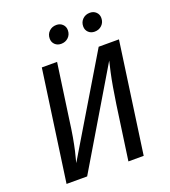

<svg xmlns="http://www.w3.org/2000/svg" viewBox="-158 -1007 993 1122"><g transform="rotate(-20 338.5 -446.5)"><path d="M512.1 -689.1H638.2L541.2 0H446.2L494 -337.8Q502 -391.9 510.1 -438.9Q518.1 -485.9 526.7 -525Q535.2 -564.1 542.3 -592.3L189.6 0H61.5L158.5 -689.1H253.4L205.6 -351.3Q197.6 -289.3 189.6 -243.7Q181.5 -198.2 173.5 -163Q165.4 -127.9 156.3 -94.8ZM312.6 -779.8Q289.4 -779.8 274.3 -794.4Q259.3 -809 259.3 -831.1Q259.3 -858.3 277.4 -875.9Q295.5 -893.5 322.7 -893.5Q345.8 -893.5 360.9 -878.9Q376 -864.3 376 -842.2Q376 -815 357.9 -797.4Q339.7 -779.8 312.6 -779.8ZM520.9 -779.8Q497.7 -779.8 482.6 -794.4Q467.6 -809 467.6 -831.1Q467.6 -858.3 485.7 -875.9Q503.8 -893.5 531 -893.5Q554.1 -893.5 569.2 -878.9Q584.3 -864.3 584.3 -842.2Q584.3 -815 566.2 -797.4Q548 -779.8 520.9 -779.8Z"/></g></svg>

Font: Fira Sans Variable
Style: Italic
Weight: 397
Italic angle: -8°
Designer: Carrois Corporate & Edenspiekermann AG
Foundry: Carrois Corporate GbR & Edenspiekermann AG
Version: Version 4.202